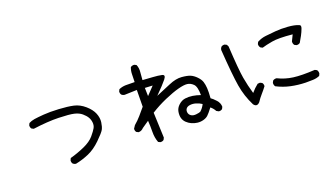

<svg xmlns="http://www.w3.org/2000/svg" viewBox="-66 -1257 3132 1795"><g transform="rotate(-20 1500.0 -359.0)"><path d="M479.5 -56.6Q463.9 -58.6 452.1 -68.4Q440.4 -82 442.4 -103.5L452.1 -124Q524.4 -143.6 594.7 -174.8Q665 -206.1 700.2 -248Q735.4 -290 748 -313.5Q760.7 -336.9 757.8 -366.2Q754.9 -395.5 741.2 -418.9Q727.5 -442.4 699.2 -466.8Q670.9 -491.2 625 -502Q579.1 -512.7 473.1 -515.6Q367.2 -518.6 220.7 -499L201.2 -508.8Q189.5 -522.5 191.4 -543.9L201.2 -563.5Q226.6 -577.1 258.3 -582Q290 -586.9 352.1 -591.8Q414.1 -596.7 502.4 -591.8Q590.8 -586.9 647.5 -574.2Q704.1 -561.5 753.4 -518.6Q802.7 -475.6 821.3 -429.7Q839.8 -383.8 834 -340.8Q828.1 -297.9 814.5 -272.5Q800.8 -247.1 738.8 -186.5Q676.8 -126 612.3 -98.1Q547.9 -70.3 479.5 -56.6Z M1290 23.4 1270.5 13.7Q1252 -35.2 1252.9 -92.3Q1253.9 -149.4 1250 -204.1L1181.6 -157.2Q1160.2 -133.8 1130.9 -133.8L1111.3 -143.6Q1099.6 -157.2 1101.6 -178.7L1121.1 -208Q1156.2 -237.3 1187.5 -273.4Q1218.8 -309.6 1248 -344.7L1250 -510.7L1127 -506.8Q1111.3 -508.8 1099.6 -518.6Q1087.9 -532.2 1089.8 -553.7L1099.6 -573.2Q1130.9 -586.9 1167 -587.9Q1203.1 -588.9 1255.9 -586.9Q1257.8 -625 1257.8 -661.1Q1257.8 -697.3 1270.5 -730.5Q1286.1 -742.2 1307.6 -740.2L1327.1 -730.5Q1342.8 -695.3 1336.9 -650.4L1331.1 -579.1Q1381.8 -575.2 1432.6 -572.3Q1483.4 -569.3 1519 -561.5Q1554.7 -553.7 1523.9 -514.6Q1493.2 -475.6 1411.1 -393.6Q1487.3 -424.8 1557.6 -455.1Q1627.9 -485.4 1684.6 -480.5Q1741.2 -475.6 1770 -462.9Q1798.8 -450.2 1826.2 -421.9Q1853.5 -393.6 1862.3 -366.2Q1871.1 -338.9 1873.5 -301.8Q1876 -264.6 1871.1 -202.1Q1890.6 -189.5 1918.9 -158.7Q1947.3 -127.9 1947.3 -89.8L1937.5 -70.3Q1923.8 -58.6 1902.3 -60.5L1880.9 -72.3Q1865.2 -101.6 1839.8 -122.1Q1802.7 -73.2 1784.7 -57.1Q1766.6 -41 1737.3 -33.2Q1708 -25.4 1677.7 -29.3Q1647.5 -33.2 1622.1 -44.9Q1596.7 -56.6 1576.2 -76.2Q1555.7 -95.7 1547.9 -122.6Q1540 -149.4 1545.9 -185.5Q1551.8 -221.7 1582 -249Q1612.3 -276.4 1647.5 -281.2Q1682.6 -286.1 1720.7 -280.3Q1758.8 -274.4 1796.9 -260.7Q1796.9 -344.7 1770 -371.1Q1743.2 -397.5 1710.9 -401.4Q1678.7 -405.3 1620.1 -389.6Q1561.5 -374 1480.5 -338.9Q1399.4 -303.7 1325.2 -256.8L1335 -5.9L1325.2 13.7Q1311.5 25.4 1290 23.4ZM1737.3 -116.2Q1766.6 -141.6 1783.2 -176.8Q1756.8 -194.3 1726.6 -203.1Q1696.3 -211.9 1669.4 -208.5Q1642.6 -205.1 1630.4 -189.9Q1618.2 -174.8 1621.1 -152.3Q1624 -129.9 1643.6 -116.7Q1663.1 -103.5 1694.3 -106.9Q1725.6 -110.4 1737.3 -116.2ZM1403.3 -499 1327.1 -502.9 1329.1 -420.9Z M2224.6 -13.7Q2173.8 -114.3 2155.3 -225.6Q2136.7 -336.9 2119.1 -591.8Q2121.1 -607.4 2130.9 -619.1Q2144.5 -630.9 2166 -628.9L2185.5 -619.1L2195.3 -599.6Q2209 -362.3 2223.6 -278.3Q2238.3 -194.3 2262.7 -112.3Q2293.9 -149.4 2331.1 -178.7L2354.5 -180.7L2374 -170.9Q2385.7 -157.2 2383.8 -135.7Q2360.4 -104.5 2334 -74.7Q2307.6 -44.9 2286.1 -11.7Q2252.9 24.4 2224.6 -13.7ZM2757.8 -35.2Q2682.6 -37.1 2612.3 -52.2Q2542 -67.4 2477.5 -100.6Q2465.8 -116.2 2467.8 -137.7L2477.5 -157.2Q2493.2 -168.9 2514.6 -167Q2585 -131.8 2665 -121.1Q2745.1 -110.4 2877 -118.2L2896.5 -108.4Q2908.2 -92.8 2906.2 -71.3L2896.5 -50.8Q2865.2 -37.1 2830.1 -36.1Q2794.9 -35.2 2757.8 -35.2ZM2796.9 -393.6 2777.3 -403.3Q2765.6 -418.9 2767.6 -440.4L2796.9 -501Q2659.2 -514.6 2593.8 -502.9Q2528.3 -491.2 2491.2 -479.5L2471.7 -489.3Q2458 -504.9 2460 -526.4L2469.7 -545.9Q2510.7 -568.4 2556.6 -573.2Q2602.5 -578.1 2656.2 -583Q2710 -587.9 2776.9 -583Q2843.8 -578.1 2882.8 -561.5Q2905.3 -555.7 2892.6 -522.5Q2880.9 -491.2 2865.2 -461.9Q2849.6 -432.6 2832 -403.3Q2818.4 -391.6 2796.9 -393.6Z"/></g></svg>

Font: NaikaiFont
Style: Regular
Weight: 400
Version: Version 1.67